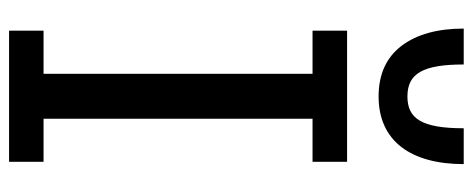

<svg xmlns="http://www.w3.org/2000/svg" viewBox="-322 -696 1018 413"><g transform="rotate(90 186.5 -489.0)"><path d="M255.4 -978C255.4 -887.2 234.4 -856.9 187 -856.9C137.7 -856.9 118.2 -890.1 118.2 -978H41C41 -921.9 53.2 -877 78.1 -844.2C103 -811.5 139.2 -794.9 187 -794.9C283.2 -794.9 332.5 -864.7 332.5 -978ZM327.6 -74.2H234.9V-652.8H327.6V-727.1H45.4V-652.8H138.2V-74.2H45.4V0H327.6Z"/></g></svg>

Font: SG Kara Light
Style: Regular
Weight: 400
Designer: Damoon Khanjanzadeh
Version: Version 1.000